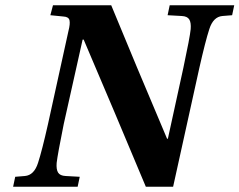

<svg xmlns="http://www.w3.org/2000/svg" viewBox="-20 -712 913 732"><path d="M30 0 38 -38 75 -41Q110 -44 125 -91Q140 -137 163 -239L241 -594Q248 -621 245 -634.5Q242 -648 222 -649L172 -654L182 -692H404Q494 -473 617 -183H620L679 -453Q704 -570 707 -601Q709 -626 701.5 -638Q694 -650 673 -651L619 -654L627 -692H873L865 -654L828 -651Q793 -648 778 -601Q763 -555 740 -453L640 0H536Q419 -280 299 -561H295L223 -239Q200 -125 196 -91Q194 -66 201.5 -54Q209 -42 230 -41L284 -38L276 0Z"/></svg>

Font: Lingua Franca
Style: Bold Italic
Weight: 700
Italic angle: -13°
Version: Version 1.19